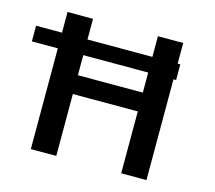

<svg xmlns="http://www.w3.org/2000/svg" viewBox="-108 -824 1059 947"><g transform="rotate(15 421.0 -350.0)"><path d="M-8 -594.5H124.5V-700H254.5V-594.5H586V-700H715V-594.5H728.5V-514.5H715V0H586V-316H254.5V0H124.5V-514.5H-8ZM254.5 -412H586V-514.5H254.5Z"/></g></svg>

Font: League Mono Wide Medium
Style: Regular
Weight: 500
Width: 8
Designer: Tyler Finck
Foundry: The League of Moveable Type / Tyler Finck
Version: Version 2.210